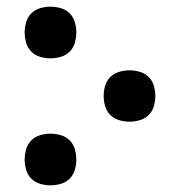

<svg xmlns="http://www.w3.org/2000/svg" viewBox="-20 -548 540 576"><path d="M131 -373Q116 -373 100.5 -377.5Q85 -382 74 -393Q63 -404 58.5 -419.5Q54 -435 54 -451Q54 -466 58.5 -481.5Q63 -497 74 -508Q85 -519 100.5 -523.5Q116 -528 131 -528Q147 -528 162.5 -523.5Q178 -519 189 -508Q200 -497 204.5 -481.5Q209 -466 209 -451Q209 -435 204.5 -419.5Q200 -404 189 -393Q178 -382 162.5 -377.5Q147 -373 131 -373ZM369 -183Q353 -183 337.5 -187.5Q322 -192 311 -203Q300 -214 295.5 -229Q291 -244 291 -260Q291 -276 295.5 -291Q300 -306 311 -317Q322 -328 337.5 -332.5Q353 -337 369 -337Q384 -337 399.5 -332.5Q415 -328 426 -317Q437 -306 441.5 -291Q446 -276 446 -260Q446 -244 441.5 -229Q437 -214 426 -203Q415 -192 399.5 -187.5Q384 -183 369 -183ZM131 8Q116 8 100.5 3.5Q85 -1 74 -12Q63 -23 58.5 -38.5Q54 -54 54 -69Q54 -85 58.5 -100.5Q63 -116 74 -127Q85 -138 100.5 -142.5Q116 -147 131 -147Q147 -147 162.5 -142.5Q178 -138 189 -127Q200 -116 204.5 -100.5Q209 -85 209 -69Q209 -54 204.5 -38.5Q200 -23 189 -12Q178 -1 162.5 3.5Q147 8 131 8Z"/></svg>

Font: Iosevka Custom Medium
Style: Regular
Weight: 500
Monospace: yes
Designer: Belleve Invis
Foundry: Belleve Invis
Version: Version 32.5.0; ttfautohint (v1.8.4)